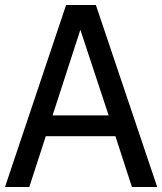

<svg xmlns="http://www.w3.org/2000/svg" viewBox="-24 -747 648 767"><path d="M159 -203 93 0H-4L240 -727H359L604 0H503L437 -203ZM297 -628 186 -286H410Z"/></svg>

Font: Yekan
Style: Regular
Weight: 400
Designer: ParsMizban Co
Foundry: ParsMizban Co
Version: Version 2.000